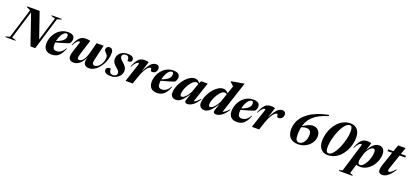

<svg xmlns="http://www.w3.org/2000/svg" viewBox="12 -2120 7992 3727"><g transform="rotate(20 4008.0 -256.0)"><path d="M606.5 -138.5 577 -129.5 740.5 -667.5 657.5 -691 661.5 -705H868.5L864 -691L782.5 -668L577.5 3.5H479.5L255.5 -648.5L274 -655.5L86 -37.5L168.5 -14L164.5 0H-42L-38 -14L43.5 -37L232 -653L152 -691.5L156.5 -705H411Z M1054 -474Q1031 -474 1009 -457.5Q987 -441 967.8 -412.5Q948.5 -384 933.8 -346.2Q919 -308.5 910.8 -265.8Q902.5 -223 902.5 -179Q902.5 -129 922 -106Q941.5 -83 981 -83Q1009.5 -83 1037 -92.5Q1064.5 -102 1092.2 -127.5Q1120 -153 1147.5 -200.5H1160Q1126.5 -113.5 1088 -67.2Q1049.5 -21 1007.2 -4Q965 13 917.5 13Q860.5 13 823 -7.8Q785.5 -28.5 767.2 -65.8Q749 -103 749 -152Q749 -201 763.2 -251.2Q777.5 -301.5 804.8 -347.5Q832 -393.5 871.5 -429.5Q911 -465.5 961.5 -486.5Q1012 -507.5 1072.5 -507.5Q1125.5 -507.5 1155.5 -494.2Q1185.5 -481 1197.8 -459.5Q1210 -438 1210 -413.5Q1210 -387.5 1201.8 -362.8Q1193.5 -338 1177.5 -317.5Q1150.5 -306.5 1113.8 -294.2Q1077 -282 1035 -269.8Q993 -257.5 949.2 -245.5Q905.5 -233.5 864 -223.5L867 -247.5Q921 -267 959 -284.5Q997 -302 1022 -319.2Q1047 -336.5 1061 -353.8Q1075 -371 1080.8 -389.5Q1086.5 -408 1086.5 -428Q1086.5 -444 1082.8 -454.2Q1079 -464.5 1071.8 -469.2Q1064.5 -474 1054 -474Z M1663.5 -494.5H1809.5L1737 -183.5Q1733 -165.5 1730.5 -150.8Q1728 -136 1728 -124Q1728 -96 1740.5 -83.2Q1753 -70.5 1778 -70.5Q1801.5 -70.5 1824.5 -82.8Q1847.5 -95 1868.2 -116.8Q1889 -138.5 1904.8 -166.8Q1920.5 -195 1929.8 -227.2Q1939 -259.5 1939 -292.5Q1939 -323.5 1927.2 -343Q1915.5 -362.5 1900.2 -376.8Q1885 -391 1873.2 -405.5Q1861.5 -420 1861.5 -440.5Q1861.5 -468 1880.5 -487.8Q1899.5 -507.5 1932 -507.5Q1955.5 -507.5 1971.8 -496.5Q1988 -485.5 1996.5 -463.5Q2005 -441.5 2005 -408Q2005 -348 1988 -287.5Q1971 -227 1941 -173Q1911 -119 1871.2 -77Q1831.5 -35 1786 -11Q1740.5 13 1693 13Q1640 13 1608.8 -11.2Q1577.5 -35.5 1577.5 -87Q1577.5 -100.5 1580 -116Q1582.5 -131.5 1587.5 -149.5L1612.5 -241L1620 -240Q1593.5 -166 1562.8 -117Q1532 -68 1500.2 -39.5Q1468.5 -11 1436.8 1Q1405 13 1375.5 13Q1320.5 13 1293 -12.5Q1265.5 -38 1265.5 -86Q1265.5 -123.5 1282 -173.5L1352.5 -390Q1355.5 -400 1353.5 -406Q1351.5 -412 1343 -412Q1330 -412 1314.2 -403.2Q1298.5 -394.5 1278.2 -369.5Q1258 -344.5 1231 -294L1221 -299Q1245 -358.5 1268.2 -398.2Q1291.5 -438 1317.2 -461.8Q1343 -485.5 1373.2 -495.8Q1403.5 -506 1441 -506Q1460 -506 1474.5 -504.8Q1489 -503.5 1503 -501.2Q1517 -499 1533.5 -494.5L1436.5 -188Q1428.5 -161.5 1424.5 -142.2Q1420.5 -123 1420.5 -110Q1420.5 -88 1430.8 -79.5Q1441 -71 1459.5 -71Q1483.5 -71 1510.8 -92.5Q1538 -114 1564.5 -161.5Q1591 -209 1610.5 -287Z M2090.5 -127.5Q2091.5 -98.5 2096.2 -79.5Q2101 -60.5 2111 -46Q2121 -32 2134.5 -27Q2148 -22 2165.5 -22Q2194.5 -22 2214 -29.5Q2233.5 -37 2243 -51.5Q2252.5 -66 2252.5 -86Q2252.5 -100 2246.5 -114.5Q2240.5 -129 2225 -147Q2209.5 -165 2179.5 -190Q2150 -214.5 2132.5 -237Q2115 -259.5 2107.5 -282Q2100 -304.5 2100 -329Q2100 -378.5 2124.8 -418.8Q2149.5 -459 2195.5 -483.2Q2241.5 -507.5 2305.5 -507.5Q2352.5 -507.5 2380.5 -497.2Q2408.5 -487 2420.8 -469.8Q2433 -452.5 2433 -431Q2433 -410 2424.8 -397Q2416.5 -384 2397.5 -378Q2378.5 -372 2346.5 -372Q2347 -405 2343.2 -422.8Q2339.5 -440.5 2330.5 -453Q2322 -466.5 2309.2 -471.8Q2296.5 -477 2279.5 -477Q2241.5 -477 2221.8 -460.2Q2202 -443.5 2202 -416.5Q2202 -403 2208.2 -389Q2214.5 -375 2230.5 -357.5Q2246.5 -340 2276.5 -314Q2306 -288.5 2323.8 -265Q2341.5 -241.5 2349.2 -219.2Q2357 -197 2357 -174.5Q2357 -126.5 2329.5 -83.5Q2302 -40.5 2252.5 -13.8Q2203 13 2137 13Q2088 13 2057.8 3.5Q2027.5 -6 2013.5 -23.5Q1999.5 -41 1999.5 -63.5Q1999.5 -85 2008.5 -99.2Q2017.5 -113.5 2037.5 -120.5Q2057.5 -127.5 2090.5 -127.5Z M2571.5 -390Q2574.5 -399.5 2572.5 -405.8Q2570.5 -412 2562.5 -412Q2549 -412 2533 -403.5Q2517 -395 2496.8 -369.8Q2476.5 -344.5 2449.5 -294L2439.5 -298.5Q2470.5 -378.5 2502.2 -423.8Q2534 -469 2570 -487.5Q2606 -506 2650.5 -506Q2669 -506 2682.8 -505Q2696.5 -504 2710 -501.2Q2723.5 -498.5 2740 -494.5L2659 -232V-247.5Q2706.5 -350.5 2746 -407Q2785.5 -463.5 2820.8 -485.5Q2856 -507.5 2889 -507.5Q2925.5 -507.5 2944 -489Q2962.5 -470.5 2962.5 -437Q2962.5 -408.5 2949.8 -386Q2937 -363.5 2916.2 -350.5Q2895.5 -337.5 2870 -337.5Q2851.5 -337.5 2843.5 -346.2Q2835.5 -355 2833.5 -373Q2832.5 -391.5 2827.2 -397.8Q2822 -404 2812 -404Q2798 -404 2781.8 -393.8Q2765.5 -383.5 2748 -362.8Q2730.5 -342 2712.5 -311.5Q2694.5 -281 2676.8 -241Q2659 -201 2642 -151L2591.5 0H2442.5Z M3229 -474Q3206 -474 3184 -457.5Q3162 -441 3142.8 -412.5Q3123.5 -384 3108.8 -346.2Q3094 -308.5 3085.8 -265.8Q3077.5 -223 3077.5 -179Q3077.5 -129 3097 -106Q3116.5 -83 3156 -83Q3184.5 -83 3212 -92.5Q3239.5 -102 3267.2 -127.5Q3295 -153 3322.5 -200.5H3335Q3301.5 -113.5 3263 -67.2Q3224.5 -21 3182.2 -4Q3140 13 3092.5 13Q3035.5 13 2998 -7.8Q2960.5 -28.5 2942.2 -65.8Q2924 -103 2924 -152Q2924 -201 2938.2 -251.2Q2952.5 -301.5 2979.8 -347.5Q3007 -393.5 3046.5 -429.5Q3086 -465.5 3136.5 -486.5Q3187 -507.5 3247.5 -507.5Q3300.5 -507.5 3330.5 -494.2Q3360.5 -481 3372.8 -459.5Q3385 -438 3385 -413.5Q3385 -387.5 3376.8 -362.8Q3368.5 -338 3352.5 -317.5Q3325.5 -306.5 3288.8 -294.2Q3252 -282 3210 -269.8Q3168 -257.5 3124.2 -245.5Q3080.5 -233.5 3039 -223.5L3042 -247.5Q3096 -267 3134 -284.5Q3172 -302 3197 -319.2Q3222 -336.5 3236 -353.8Q3250 -371 3255.8 -389.5Q3261.5 -408 3261.5 -428Q3261.5 -444 3257.8 -454.2Q3254 -464.5 3246.8 -469.2Q3239.5 -474 3229 -474Z M3671.5 -47 3733 -231.5 3742 -229.5Q3697 -155 3661 -107.8Q3625 -60.5 3594.5 -34Q3564 -7.5 3536.5 2.8Q3509 13 3481 13Q3449 13 3424.8 0.2Q3400.5 -12.5 3387 -36Q3373.5 -59.5 3373.5 -91.5Q3373.5 -144 3391.8 -201.2Q3410 -258.5 3441.8 -312.8Q3473.5 -367 3514.8 -410.5Q3556 -454 3602.8 -480Q3649.5 -506 3696.5 -506Q3730 -506 3759.5 -487.2Q3789 -468.5 3813 -427L3803.5 -407Q3793 -427 3778.5 -436Q3764 -445 3744.5 -445Q3717.5 -445 3688.8 -423.8Q3660 -402.5 3633 -367.5Q3606 -332.5 3584.8 -290.2Q3563.5 -248 3550.8 -205.8Q3538 -163.5 3538 -128Q3538 -103 3546.2 -93.5Q3554.5 -84 3573 -84Q3585 -84 3600.2 -90.8Q3615.5 -97.5 3634.5 -114.5Q3653.5 -131.5 3675.8 -161Q3698 -190.5 3723.5 -235.5L3796 -440L3824 -494.5H3959.5L3810.5 -49.5L3795.5 -72.5Q3815.5 -75.5 3838 -86Q3860.5 -96.5 3885.8 -117.8Q3911 -139 3940.5 -172.5L3949.5 -165Q3889.5 -69 3831.5 -28Q3773.5 13 3722.5 13Q3689 13 3675.8 -3.2Q3662.5 -19.5 3671.5 -47Z M4401 -382Q4389 -417 4371.8 -431.2Q4354.5 -445.5 4330.5 -445.5Q4302 -445.5 4273 -423Q4244 -400.5 4217.5 -364Q4191 -327.5 4170 -284.8Q4149 -242 4137 -200.8Q4125 -159.5 4125 -128Q4125 -103 4133.2 -93.5Q4141.5 -84 4159.5 -84Q4170 -84 4182.8 -89.2Q4195.5 -94.5 4210.5 -106.5Q4225.5 -118.5 4242.2 -137.5Q4259 -156.5 4277.8 -183.8Q4296.5 -211 4316 -247L4441 -611.5Q4432 -620.5 4420 -631.8Q4408 -643 4394.5 -655.2Q4381 -667.5 4367.5 -679L4371 -693.5L4623.5 -738H4633.5L4404.5 -41.5L4364 -68.5Q4385 -68 4410.2 -75.5Q4435.5 -83 4467 -105.5Q4498.5 -128 4538.5 -172.5L4547.5 -165Q4486.5 -70.5 4426.5 -28.8Q4366.5 13 4315 13Q4279.5 13 4266 -5.5Q4252.5 -24 4263.5 -58L4320.5 -230L4328.5 -229.5Q4281.5 -151.5 4244.2 -103.2Q4207 -55 4176.5 -30Q4146 -5 4119.5 4Q4093 13 4068 13Q4036 13 4011.8 0.2Q3987.5 -12.5 3974 -36Q3960.5 -59.5 3960.5 -91.5Q3960.5 -143 3978.5 -200Q3996.5 -257 4028 -311.2Q4059.5 -365.5 4100.5 -409.8Q4141.5 -454 4188.2 -480.2Q4235 -506.5 4283.5 -506.5Q4320 -506.5 4351.8 -483.5Q4383.5 -460.5 4409 -409Z M4880 -474Q4857 -474 4835 -457.5Q4813 -441 4793.8 -412.5Q4774.5 -384 4759.8 -346.2Q4745 -308.5 4736.8 -265.8Q4728.5 -223 4728.5 -179Q4728.5 -129 4748 -106Q4767.5 -83 4807 -83Q4835.5 -83 4863 -92.5Q4890.5 -102 4918.2 -127.5Q4946 -153 4973.5 -200.5H4986Q4952.5 -113.5 4914 -67.2Q4875.5 -21 4833.2 -4Q4791 13 4743.5 13Q4686.5 13 4649 -7.8Q4611.5 -28.5 4593.2 -65.8Q4575 -103 4575 -152Q4575 -201 4589.2 -251.2Q4603.5 -301.5 4630.8 -347.5Q4658 -393.5 4697.5 -429.5Q4737 -465.5 4787.5 -486.5Q4838 -507.5 4898.5 -507.5Q4951.5 -507.5 4981.5 -494.2Q5011.5 -481 5023.8 -459.5Q5036 -438 5036 -413.5Q5036 -387.5 5027.8 -362.8Q5019.5 -338 5003.5 -317.5Q4976.5 -306.5 4939.8 -294.2Q4903 -282 4861 -269.8Q4819 -257.5 4775.2 -245.5Q4731.5 -233.5 4690 -223.5L4693 -247.5Q4747 -267 4785 -284.5Q4823 -302 4848 -319.2Q4873 -336.5 4887 -353.8Q4901 -371 4906.8 -389.5Q4912.5 -408 4912.5 -428Q4912.5 -444 4908.8 -454.2Q4905 -464.5 4897.8 -469.2Q4890.5 -474 4880 -474Z M5181 -390Q5184 -399.5 5182 -405.8Q5180 -412 5172 -412Q5158.5 -412 5142.5 -403.5Q5126.5 -395 5106.2 -369.8Q5086 -344.5 5059 -294L5049 -298.5Q5080 -378.5 5111.8 -423.8Q5143.5 -469 5179.5 -487.5Q5215.5 -506 5260 -506Q5278.5 -506 5292.2 -505Q5306 -504 5319.5 -501.2Q5333 -498.5 5349.5 -494.5L5268.5 -232V-247.5Q5316 -350.5 5355.5 -407Q5395 -463.5 5430.2 -485.5Q5465.5 -507.5 5498.5 -507.5Q5535 -507.5 5553.5 -489Q5572 -470.5 5572 -437Q5572 -408.5 5559.2 -386Q5546.5 -363.5 5525.8 -350.5Q5505 -337.5 5479.5 -337.5Q5461 -337.5 5453 -346.2Q5445 -355 5443 -373Q5442 -391.5 5436.8 -397.8Q5431.5 -404 5421.5 -404Q5407.5 -404 5391.2 -393.8Q5375 -383.5 5357.5 -362.8Q5340 -342 5322 -311.5Q5304 -281 5286.2 -241Q5268.5 -201 5251.5 -151L5201 0H5052Z M6380 -729.5 6384.5 -705Q6280 -675 6204.2 -635.2Q6128.5 -595.5 6077 -546Q6025.5 -496.5 5994.8 -437Q5964 -377.5 5950.5 -307.8Q5937 -238 5937 -157.5Q5937 -83.5 5956.5 -54.2Q5976 -25 6014 -25Q6052 -25 6084.5 -52Q6117 -79 6137 -126.8Q6157 -174.5 6157 -237Q6157 -293 6129.5 -317.2Q6102 -341.5 6055 -341.5Q6040 -341.5 6022 -338.8Q6004 -336 5983.8 -329.8Q5963.5 -323.5 5942.5 -314L5933 -328.5Q5984 -361 6019.8 -380.5Q6055.5 -400 6080.5 -410Q6105.5 -420 6124.2 -423.5Q6143 -427 6159.5 -427Q6208.5 -427 6243.8 -405.8Q6279 -384.5 6298 -348.2Q6317 -312 6317 -266.5Q6317 -209.5 6293 -159.2Q6269 -109 6226.2 -70.2Q6183.5 -31.5 6127.8 -9.5Q6072 12.5 6008.5 12.5Q5935 12.5 5885 -14.5Q5835 -41.5 5809.2 -92.2Q5783.5 -143 5783.5 -214.5Q5783.5 -279.5 5803.5 -342.8Q5823.5 -406 5867 -464.2Q5910.5 -522.5 5980.2 -573Q6050 -623.5 6149 -663.5Q6248 -703.5 6380 -729.5Z M6567.5 -135Q6567.5 -77 6581 -50.5Q6594.5 -24 6623.5 -24Q6655.5 -24 6687 -50.5Q6718.5 -77 6747.8 -122Q6777 -167 6801.8 -223.8Q6826.5 -280.5 6845 -341.8Q6863.5 -403 6874 -462Q6884.5 -521 6884.5 -570Q6884.5 -628.5 6871 -654.8Q6857.5 -681 6828 -681Q6796.5 -681 6764.8 -654.5Q6733 -628 6703.8 -583Q6674.5 -538 6650 -481.2Q6625.5 -424.5 6607 -363.2Q6588.5 -302 6578 -243Q6567.5 -184 6567.5 -135ZM6830.5 -718Q6895 -718 6938.8 -689.2Q6982.5 -660.5 7004.8 -609.8Q7027 -559 7027 -493Q7027 -421.5 7008.5 -349.5Q6990 -277.5 6955.2 -212.2Q6920.5 -147 6870.5 -96.2Q6820.5 -45.5 6757.8 -16.2Q6695 13 6621.5 13Q6557 13 6513.2 -15.8Q6469.5 -44.5 6447.2 -95.2Q6425 -146 6425 -212Q6425 -283.5 6443.5 -355.5Q6462 -427.5 6496.8 -492.8Q6531.5 -558 6581.2 -608.8Q6631 -659.5 6693.8 -688.8Q6756.5 -718 6830.5 -718Z M7239 -138.5Q7235 -124.5 7233.2 -111Q7231.5 -97.5 7231.5 -85.5Q7231.5 -58 7242.5 -39Q7253.5 -20 7278 -20Q7299.5 -20 7324 -39.2Q7348.5 -58.5 7371.5 -91.8Q7394.5 -125 7413 -167.2Q7431.5 -209.5 7442.8 -256Q7454 -302.5 7454 -348Q7454 -381.5 7444.5 -396.5Q7435 -411.5 7414.5 -411.5Q7400 -411.5 7385.2 -404.5Q7370.5 -397.5 7355 -384Q7339.5 -370.5 7325 -351.2Q7310.5 -332 7297 -308.2Q7283.5 -284.5 7272 -256.5ZM7154.5 -56.5 7222 -48.5 7151 192 7213.5 210.5 7209 226.5H6931L6935 210.5L6996.5 191.5L7173 -390Q7176 -400 7174.2 -406Q7172.5 -412 7164.5 -412Q7151 -412 7135 -403.5Q7119 -395 7098.8 -369.8Q7078.5 -344.5 7051.5 -294L7041.5 -298.5Q7073 -378.5 7104.5 -423.8Q7136 -469 7172 -487.5Q7208 -506 7252.5 -506Q7279 -506 7297.2 -503.5Q7315.5 -501 7339.5 -495L7274 -283L7265.5 -284Q7305 -367 7343.5 -416Q7382 -465 7420.8 -486.2Q7459.5 -507.5 7499 -507.5Q7554.5 -507.5 7586.8 -470.5Q7619 -433.5 7619 -366.5Q7619 -310.5 7602.2 -255.5Q7585.5 -200.5 7555.5 -152Q7525.5 -103.5 7484.5 -66.5Q7443.5 -29.5 7395 -8.2Q7346.5 13 7293.5 13Q7235.5 13 7201.2 -5.8Q7167 -24.5 7154.5 -56.5Z M7684.5 -457.5 7693 -494.5H8058L8050.5 -457.5ZM7847.5 -193Q7838.5 -167.5 7834 -151.5Q7829.5 -135.5 7828 -126Q7826.5 -116.5 7826.5 -110Q7826.5 -99.5 7832.2 -95Q7838 -90.5 7848 -90.5Q7860.5 -90.5 7876.2 -97.8Q7892 -105 7914.8 -125.2Q7937.5 -145.5 7970 -183L7980.5 -174.5Q7941.5 -114 7907.8 -77Q7874 -40 7845 -20.5Q7816 -1 7790.8 6Q7765.5 13 7743.5 13Q7711.5 13 7688.5 -4.8Q7665.5 -22.5 7665.5 -68.5Q7665.5 -84 7670.5 -112.5Q7675.5 -141 7692.5 -190L7843 -632H7997.5Z"/></g></svg>

Font: Newsreader 60pt
Style: Bold Italic
Weight: 700
Italic angle: -17°
Designer: Hugues Gentile
Foundry: Production Type
Version: Version 1.003